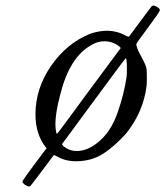

<svg xmlns="http://www.w3.org/2000/svg" viewBox="-20 -562 597 693"><path d="M148 -27Q108 -75 108 -149Q108 -243 164.5 -324.5Q221 -406 305 -440Q338 -451 365 -451Q404 -451 436 -432L445 -429Q527 -540 528 -540Q532 -542 534 -542Q538 -542 545 -538Q557 -532 557 -525Q557 -520 514 -462Q472 -406 472 -403Q472 -390 489.5 -358.5Q507 -327 509 -313Q510 -305 510 -283Q510 -259 509 -251Q497 -157 435 -80Q394 -34 352 -7Q310 20 254 20Q214 20 183 1Q175 -3 174 -2L153 26Q132 54 111 82L90 109Q86 111 84 111Q78 111 69.5 104.5Q61 98 61 94Q61 93 63 89Q66 83 106 29ZM416 -389Q392 -413 356 -413Q332 -413 311 -400Q231 -357 197 -219Q180 -154 180 -116Q180 -92 185 -78Q187 -78 301 -234ZM438 -314Q438 -352 434 -352Q434 -353 403.5 -312.5Q373 -272 319 -198L204 -42Q204 -37 218 -28Q235 -17 257 -17Q292 -17 327 -43Q380 -82 406 -160Q428 -224 437 -285Q438 -293 438 -314Z"/></svg>

Font: KaTeX_Main
Style: Italic
Weight: 400
Version: Version 1.1; ttfautohint (v1.3)